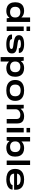

<svg xmlns="http://www.w3.org/2000/svg" viewBox="2474 -3238 951 5939"><g transform="rotate(90 2949.5 -268.5)"><path d="M320 12Q238 12 177.5 -18Q117 -48 83.5 -109.5Q50 -171 50 -263Q50 -357 83 -418Q116 -479 174.5 -509Q233 -539 311 -539Q353 -539 391 -530Q429 -521 460 -503.5Q491 -486 513 -460H520V-724H658V0H547L535 -83H527Q490 -31 437 -9.5Q384 12 320 12ZM355 -104Q407 -104 444 -122Q481 -140 501 -174.5Q521 -209 521 -259V-267Q521 -305 509.5 -334Q498 -363 476 -382.5Q454 -402 423 -412.5Q392 -423 353 -423Q303 -423 266.5 -405Q230 -387 210.5 -353.5Q191 -320 191 -271V-256Q191 -207 211 -173Q231 -139 267.5 -121.5Q304 -104 355 -104Z M800 -613V-724H938V-613ZM800 0V-527H938V0Z M1340 12Q1282 12 1229 2.5Q1176 -7 1135.5 -26Q1095 -45 1071.5 -75.5Q1048 -106 1048 -148Q1048 -153 1048.5 -157Q1049 -161 1050 -165H1191Q1191 -164 1190.5 -161Q1190 -158 1190 -156Q1190 -131 1211.5 -116Q1233 -101 1267.5 -94.5Q1302 -88 1341 -88Q1380 -88 1415.5 -92.5Q1451 -97 1473 -109.5Q1495 -122 1495 -147Q1495 -173 1471 -184.5Q1447 -196 1401.5 -202.5Q1356 -209 1291 -218Q1243 -225 1202.5 -236Q1162 -247 1131.5 -264.5Q1101 -282 1084.5 -309.5Q1068 -337 1068 -377Q1068 -420 1087.5 -450.5Q1107 -481 1143.5 -500.5Q1180 -520 1232 -529.5Q1284 -539 1349 -539Q1407 -539 1455.5 -529.5Q1504 -520 1540 -501Q1576 -482 1596.5 -454Q1617 -426 1617 -390Q1617 -386 1617 -382.5Q1617 -379 1616 -375H1475V-379Q1475 -401 1457 -414Q1439 -427 1410.5 -433Q1382 -439 1348 -439Q1336 -439 1312.5 -438Q1289 -437 1264.5 -432.5Q1240 -428 1223 -418.5Q1206 -409 1206 -391Q1206 -369 1231 -358Q1256 -347 1296.5 -341.5Q1337 -336 1384 -329Q1435 -322 1480.5 -313Q1526 -304 1560 -287Q1594 -270 1613.5 -240.5Q1633 -211 1633 -163Q1633 -114 1613.5 -80.5Q1594 -47 1556.5 -26.5Q1519 -6 1464.5 3Q1410 12 1340 12Z M1746 187V-527H1857L1869 -444H1877Q1914 -496 1967 -517.5Q2020 -539 2084 -539Q2166 -539 2226.5 -509Q2287 -479 2320.5 -418Q2354 -357 2354 -264Q2354 -171 2321 -109.5Q2288 -48 2229.5 -18Q2171 12 2093 12Q2051 12 2013 3Q1975 -6 1944 -23.5Q1913 -41 1891 -67H1884V187ZM2051 -104Q2102 -104 2138 -122Q2174 -140 2193.5 -174Q2213 -208 2213 -256V-271Q2213 -320 2193.5 -354Q2174 -388 2137 -405.5Q2100 -423 2049 -423Q1998 -423 1960.5 -405Q1923 -387 1903 -352.5Q1883 -318 1883 -268V-260Q1883 -223 1894.5 -193.5Q1906 -164 1928 -144.5Q1950 -125 1981 -114.5Q2012 -104 2051 -104Z M2777 12Q2676 12 2603.5 -19Q2531 -50 2492.5 -111.5Q2454 -173 2454 -264Q2454 -356 2492.5 -417Q2531 -478 2603.5 -508.5Q2676 -539 2777 -539Q2878 -539 2950.5 -508.5Q3023 -478 3061.5 -417Q3100 -356 3100 -264Q3100 -173 3061.5 -111.5Q3023 -50 2950.5 -19Q2878 12 2777 12ZM2777 -95Q2833 -95 2873.5 -113.5Q2914 -132 2935.5 -167.5Q2957 -203 2957 -254V-274Q2957 -326 2935.5 -361Q2914 -396 2873.5 -414Q2833 -432 2777 -432Q2721 -432 2680.5 -414Q2640 -396 2618.5 -361Q2597 -326 2597 -274V-254Q2597 -203 2618.5 -167.5Q2640 -132 2680.5 -113.5Q2721 -95 2777 -95Z M3221 0V-527H3332L3342 -437H3351Q3380 -476 3417 -498Q3454 -520 3495.5 -529.5Q3537 -539 3576 -539Q3650 -539 3699.5 -516Q3749 -493 3774 -446Q3799 -399 3799 -326V0H3661V-302Q3661 -336 3651.5 -359.5Q3642 -383 3624.5 -397Q3607 -411 3582.5 -417Q3558 -423 3528 -423Q3484 -423 3445.5 -405Q3407 -387 3383 -355Q3359 -323 3359 -280V0Z M3937 -613V-724H4075V-613ZM3937 0V-527H4075V0Z M4555 12Q4491 12 4438 -9.5Q4385 -31 4348 -83H4340L4328 0H4217V-724H4355V-460H4362Q4384 -486 4415 -503.5Q4446 -521 4484 -530Q4522 -539 4564 -539Q4642 -539 4700.5 -509Q4759 -479 4792 -418Q4825 -357 4825 -263Q4825 -171 4791.5 -109.5Q4758 -48 4697.5 -18Q4637 12 4555 12ZM4520 -104Q4571 -104 4608 -121.5Q4645 -139 4664.5 -173Q4684 -207 4684 -256V-271Q4684 -320 4664.5 -353.5Q4645 -387 4609 -405Q4573 -423 4522 -423Q4483 -423 4452 -412.5Q4421 -402 4399 -382.5Q4377 -363 4365.5 -334Q4354 -305 4354 -267V-259Q4354 -209 4374 -174.5Q4394 -140 4431.5 -122Q4469 -104 4520 -104Z M4946 0V-724H5084V0Z M5534 12Q5432 12 5358.5 -17.5Q5285 -47 5245 -108Q5205 -169 5205 -263Q5205 -355 5244 -416.5Q5283 -478 5356 -508.5Q5429 -539 5529 -539Q5634 -539 5705.5 -508.5Q5777 -478 5813 -419.5Q5849 -361 5849 -277V-229H5350Q5353 -180 5376.5 -150.5Q5400 -121 5441.5 -108Q5483 -95 5538 -95Q5560 -95 5587.5 -100Q5615 -105 5640.5 -115Q5666 -125 5684 -141.5Q5702 -158 5705 -182H5845Q5845 -142 5824.5 -106.5Q5804 -71 5764 -44.5Q5724 -18 5666 -3Q5608 12 5534 12ZM5350 -321H5703Q5703 -350 5689.5 -371Q5676 -392 5652 -405.5Q5628 -419 5597 -425.5Q5566 -432 5531 -432Q5480 -432 5440.5 -419.5Q5401 -407 5378 -382Q5355 -357 5350 -321Z"/></g></svg>

Font: Archivo SemiBold Expanded SemiBold
Style: Regular
Weight: 600
Width: 7
Version: Version 2.001